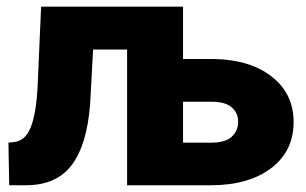

<svg xmlns="http://www.w3.org/2000/svg" viewBox="-20 -548 905 568"><path d="M521.5 -528.3V-373.5H610.4Q718.8 -372.1 783.7 -321.5Q848.6 -271 848.6 -187Q848.6 -101.1 782.5 -50.8Q716.3 -0.5 606.4 0H356V-401.4H255.4L246.6 -239.7Q237.3 -119.6 192.4 -60.1Q147.5 -0.5 58.6 0H7.3L4.9 -126L22.5 -127.9Q55.2 -131.8 71 -171.6Q86.9 -211.4 91.3 -292L101.6 -528.3ZM521.5 -247.1V-126H605Q647 -126 665.8 -143.8Q684.6 -161.6 684.6 -188Q684.6 -213.4 665.8 -230.2Q647 -247.1 605 -247.1Z"/></svg>

Font: Roboto
Style: Regular
Weight: 900
Designer: Google
Version: Version 2.001171; 2014